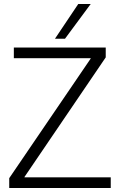

<svg xmlns="http://www.w3.org/2000/svg" viewBox="-20 -937 592 957"><path d="M26 0V-49L432 -645V-647H49V-700H507V-651L102 -55V-53H532V0ZM254 -744 370 -917H432L304 -744Z"/></svg>

Font: Georama Light
Style: Regular
Weight: 300
Designer: Jean-Baptiste Levee
Foundry: Production Type
Version: Version 1.000